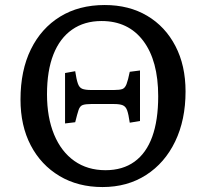

<svg xmlns="http://www.w3.org/2000/svg" viewBox="-20 -734 812 768"><path d="M390.1 14.2Q292 14.2 218 -30Q144 -74.2 103 -152.6Q62 -231 62 -335.9Q62 -452.1 103.5 -536.6Q145 -621.1 220.5 -667.5Q295.9 -713.9 398.9 -713.9Q496.1 -713.9 568.6 -670.9Q641.1 -627.9 681.6 -550Q722.2 -472.2 722.2 -368.2Q722.2 -254.4 680.7 -168.2Q639.2 -82 564.2 -33.9Q489.3 14.2 390.1 14.2ZM401.9 -53.2Q470.7 -53.2 517.8 -87.2Q564.9 -121.1 588.9 -187Q612.8 -252.9 612.8 -349.1Q612.8 -491.2 553 -570.6Q493.2 -649.9 386.2 -649.9Q317.4 -649.9 268.3 -615.5Q219.2 -581.1 193.6 -516.1Q168 -451.2 168 -356.9Q168 -264.2 196.5 -195.6Q225.1 -127 277.6 -90.1Q330.1 -53.2 401.9 -53.2ZM240.2 -240.2V-441.9L280.8 -449.2Q285.6 -417 291.3 -400.4Q296.9 -383.8 308.8 -378.9Q320.8 -374 344.2 -374H436Q459 -374 469.5 -377.9Q480 -381.8 486.1 -397.5Q492.2 -413.1 499 -446.8L540 -452.1V-250L499 -243.2Q494.1 -277.3 488.5 -292.7Q482.9 -308.1 470.9 -313Q459 -317.9 436 -317.9H344.2Q322.3 -317.9 311 -314Q299.8 -310.1 294.4 -294.4Q289.1 -278.8 280.8 -245.1Z"/></svg>

Font: Literata
Style: Regular
Weight: 400
Designer: Latin by Veronika Burian and Jose Scaglione. Greek by Irene Vlachou. Cyrillic by Vera Evstafieva.
Foundry: TypeTogether
Version: Version 3.002